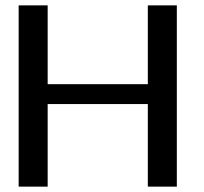

<svg xmlns="http://www.w3.org/2000/svg" viewBox="-20 -695 758 715"><path d="M49.5 0H157.5V-307.5H530.5V0H638.5V-675H530.5V-381.5H157.5V-675H49.5Z"/></svg>

Font: Anybody SemiExpanded
Style: Regular
Weight: 400
Width: 6
Designer: Tyler Finck
Foundry: Etcetera Type Company
Version: Version 1.113;gftools[0.9.25]